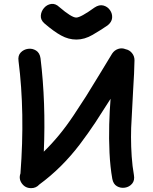

<svg xmlns="http://www.w3.org/2000/svg" viewBox="-20 -973 792 995"><path d="M141 2H142Q167 2 184 -17Q300 -102 393 -224Q439 -285 474 -338L553 -461Q548 -400 546 -327.5Q544 -255 547.5 -181.5Q551 -108 562 -46Q567 -19 586 -8Q605 3 627.5 -0.5Q650 -4 664.5 -21Q679 -38 674 -66Q666 -111 662.5 -162Q659 -213 659 -263Q659 -313 662 -354L670 -507Q676 -598 677 -661Q677 -682 664 -698Q651 -714 631 -718Q612 -726 592.5 -719.5Q573 -713 561 -695L496 -588L426 -474L362 -376Q324 -319 286 -273Q248 -227 207 -187Q218 -441 190 -671Q186 -699 167 -711Q148 -723 125.5 -720Q103 -717 87.5 -701Q72 -685 76 -657Q110 -390 86 -74Q76 -46 93.5 -22Q111 2 141 2ZM376 -768Q418 -768 460 -792.5Q502 -817 537 -841Q559 -858 561 -880Q563 -902 550 -920.5Q537 -939 515.5 -944.5Q494 -950 470 -934Q398 -882 375 -882Q351 -882 288 -936Q267 -956 245 -952.5Q223 -949 208 -931.5Q193 -914 191.5 -891.5Q190 -869 211 -851Q260 -809 297 -789Q335 -768 376 -768Z"/></svg>

Font: Balsamiq Sans
Style: Bold
Weight: 700
Designer: Michael Angeles
Foundry: Balsamiq SRL
Version: Version 1.020; ttfautohint (v1.8.4.7-5d5b);gftools[0.9.26]